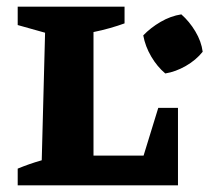

<svg xmlns="http://www.w3.org/2000/svg" viewBox="-20 -555 648 575"><path d="M454 -232H513V0H33V-50Q50 -57 67 -63Q84 -69 105 -75L115 -457L33 -480V-535H353V-485Q334 -478 309.5 -471Q285 -464 260 -459V-89H410ZM475 -335Q451 -355 433 -385.5Q415 -416 409 -449Q431 -472 461 -489.5Q491 -507 523 -512Q547 -491 565 -461Q583 -431 587 -400Q567 -375 536.5 -357.5Q506 -340 475 -335Z"/></svg>

Font: Piazzolla SC
Style: Bold
Weight: 700
Designer: Juan Pablo del Peral
Foundry: Huerta Tipografica
Version: Version 1.330